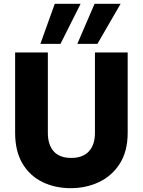

<svg xmlns="http://www.w3.org/2000/svg" viewBox="-20 -976 745 1003"><path d="M59 -702H230V-282Q230 -220 260.5 -185.5Q291 -151 352 -151Q413 -151 444.5 -185.5Q476 -220 476 -282V-702H647V-283Q647 -186 606 -121.5Q565 -57 497.5 -25Q430 7 349 7Q268 7 202 -25Q136 -57 97.5 -121.5Q59 -186 59 -283ZM401 -956 296 -747H191L266 -956ZM610 -956 489 -747H384L474 -956Z"/></svg>

Font: Poppins
Style: Bold
Weight: 700
Designer: Ninad Kale (Devanagari), Jonny Pinhorn (Latin)
Version: Version 5.002